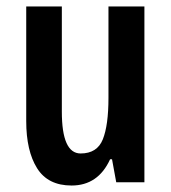

<svg xmlns="http://www.w3.org/2000/svg" viewBox="-20 -614 528 593"><path d="M426 -594V-51H339L326 -122H320Q283 -41 201 -41Q128 -41 94.5 -94.5Q61 -148 61 -240V-594H171V-269Q171 -140 229 -140Q280 -140 297.5 -183.5Q315 -227 315 -312V-594Z"/></svg>

Font: Noto Sans Tamil UI ExtraCondensed SemiBold
Style: Regular
Weight: 600
Width: 2
Designer: Jelle Bosma - Monotype Design Team
Foundry: Monotype Imaging Inc.
Version: Version 2.004; ttfautohint (v1.8.4.7-5d5b)